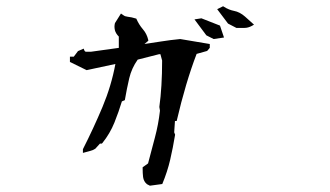

<svg xmlns="http://www.w3.org/2000/svg" viewBox="-20 -696 1040 606"><path d="M430.2 -165V-168L447.3 -180.2Q458 -221.2 469 -262.2Q480 -303.2 484.9 -346.7L482.9 -358.4Q491.7 -421.9 491.7 -504.9L486.3 -524.9H481.9L414.6 -507.8Q395.5 -481 387.9 -449Q380.4 -417 374 -379.9L364.7 -376Q355 -343.8 341.1 -309.1Q327.1 -274.4 303.2 -244.6L301.3 -242.7H295.4L280.8 -226.6Q273.4 -221.7 265.9 -220Q258.3 -218.3 241.7 -213.4V-225.1Q275.4 -291.5 303.5 -358.4Q331.5 -425.3 344.2 -494.1L253.4 -474.6L200.7 -500.5V-503.9V-517.1H212.9L226.1 -534.7L244.1 -542.5L246.1 -537.1L248 -534.2Q249.5 -532.7 251.5 -532.7H267.1L355 -544.9V-580.6Q345.7 -589.8 342.8 -600.1Q341.3 -606.4 341.3 -611.8Q341.3 -617.2 342.8 -623L361.8 -653.3Q368.7 -648.4 370.6 -647.2Q372.6 -646 374.5 -645Q378.9 -643.6 383.3 -643.1Q394.5 -642.1 410.2 -637.2Q418.5 -618.2 430.9 -603.8Q443.4 -589.4 447.8 -570.3L448.2 -567.4L436 -557.1Q460 -560.5 489 -565.2Q518.1 -569.8 548.8 -572.8L642.1 -557.1V-552.7V-544.9L633.8 -535.2L600.6 -525.9Q565.9 -435.5 537.6 -314H532.2L529.8 -278.3L532.7 -271Q525.9 -229.5 517.1 -191.7Q508.3 -153.8 492.2 -115.2L453.1 -109.9L443.8 -114.7Q433.6 -123 431.6 -137.2Q430.2 -148.9 430.2 -165ZM654.3 -572.8 631.3 -584.5 593.8 -634.8 615.7 -638.2 674.3 -615.2 687 -577.6ZM751.5 -607.9H727.5H726.1L699.7 -621.6L665.5 -667L684.1 -676.3Q694.8 -669.4 702.9 -666.3Q710.9 -663.1 718.8 -661.6Q736.8 -658.2 753.4 -643.6L781.7 -618.2L774.9 -614.3Q763.2 -607.9 751.5 -607.9Z"/></svg>

Font: Bakudai
Style: Medium
Weight: 500
Version: Version 1.48